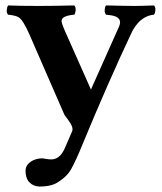

<svg xmlns="http://www.w3.org/2000/svg" viewBox="-20 -456 598 708"><path d="M242.2 168Q225.6 197.3 188.5 218.8Q184.6 220.7 182.1 222.2Q160.6 231.9 125 231.9Q101.6 231 85.9 213.9Q74.2 198.7 74.2 173.8Q74.2 148.9 103 134.8Q117.7 128.4 133.8 127.9Q140.1 127.9 148.9 129.9Q160.2 131.8 168.9 131.8Q198.7 131.8 216.3 96.2Q219.2 89.8 222.2 83L246.1 27.8Q252.4 13.2 229 -17.1Q221.2 -27.8 217.8 -32.2L88.9 -328.1Q65.4 -382.3 48.3 -392.6Q35.6 -399.4 9.8 -401.9Q1.5 -410.2 6.8 -429.7Q8.3 -434.1 9.8 -436Q49.8 -434.1 121.1 -434.1Q180.2 -434.1 253.9 -436Q262.2 -427.7 257.3 -408.7Q255.9 -404.3 253.9 -401.9Q207 -397.9 207 -378.4Q207.5 -368.2 221.2 -337.9L314 -128.9Q314.9 -126.5 315.4 -125Q315.9 -126.5 315.9 -127L418.9 -357.9Q434.1 -392.1 390.6 -399.4Q382.3 -400.9 371.1 -401.9Q362.8 -410.2 367.7 -429.7Q369.1 -434.1 371.1 -436Q445.3 -434.1 477.1 -434.1Q499.5 -434.1 547.9 -436Q556.2 -427.7 551.3 -408.7Q549.8 -404.3 547.9 -401.9Q502 -397.9 472.2 -348.6Q469.2 -343.3 466.8 -338.9Q379.4 -153.8 285.2 74.2Q260.7 134.8 242.2 168Z"/></svg>

Font: Linux Libertine O
Style: Bold
Weight: 700
Designer: Philipp H. Poll
Foundry: Philipp H. Poll
Version: Version 5.0.0